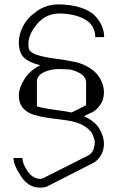

<svg xmlns="http://www.w3.org/2000/svg" viewBox="-20 -687 602 881"><path d="M250 -667Q308.6 -666 352.1 -651.4Q395.5 -636.7 417 -613.3Q438.5 -589.8 448.2 -565.9Q458 -542 458 -516.6H417Q417 -570.3 371.1 -597.2Q325.2 -624 252.9 -625Q190.4 -625 150.4 -577.1Q110.4 -529.3 110.4 -487.3Q110.4 -465.8 112.3 -461.9Q122.1 -442.4 157.2 -432.6Q192.4 -422.9 236.3 -417.5Q280.3 -412.1 324.2 -402.8Q368.2 -393.6 404.3 -366.2Q440.4 -338.9 453.1 -293Q457 -278.3 457 -262.7Q457 -228.5 438.5 -203.6Q419.9 -178.7 399.9 -170.4Q379.9 -162.1 365.2 -153.3Q415 -131.8 436 -96.2Q457 -60.5 457 -27.3Q457 2.9 441.9 27.3Q426.8 51.8 404.3 62.5L191.4 170.9Q176.8 173.8 163.1 173.8Q105.5 173.8 71.3 113.3Q42 69.3 42 38.1H83Q83 64.5 106.9 99.1Q130.9 133.8 167 133.8Q168 133.8 170.9 132.8Q173.8 131.8 175.8 131.8L384.8 26.4Q415 10.7 415 -40Q409.2 -60.5 403.8 -72.3Q398.4 -84 380.4 -99.1Q362.3 -114.3 333 -124Q311.5 -131.8 272.5 -136.7Q233.4 -141.6 200.7 -146Q168 -150.4 135.7 -160.2Q103.5 -169.9 85 -191.9Q66.4 -213.9 66.4 -248Q66.4 -283.2 92.3 -324.2Q118.2 -365.2 165 -387.7Q115.2 -399.4 90.8 -421.9Q66.4 -444.3 66.4 -494.1Q66.4 -529.3 86.4 -567.9Q106.4 -606.4 150.4 -636.7Q194.3 -667 250 -667ZM375 -309.6Q375 -349.6 301.8 -368.2Q293 -368.2 277.8 -369.1Q262.7 -370.1 249 -370.1Q210.9 -370.1 180.2 -355Q149.4 -339.8 149.4 -312.5V-199.2Q170.9 -191.4 228.5 -183.6Q286.1 -175.8 308.6 -170.9L375 -204.1Z"/></svg>

Font: wanta
Style: Medium
Weight: 500
Version: Version 0.91